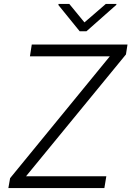

<svg xmlns="http://www.w3.org/2000/svg" viewBox="-20 -953 666 973"><path d="M22.4 0 31.2 -50.1 536.6 -667.6H131.7L141 -727.3H626.1L618.3 -677.2L111.9 -59.7H518.8L508.9 0ZM331.3 -932.9 408 -839.5 516 -932.9H570.3L568.9 -927.9L418 -794.4H383.9L275.6 -927.9L277 -932.9Z"/></svg>

Font: Inter UI Light
Style: Italic
Weight: 300
Italic angle: 9.39999°
Designer: Rasmus Andersson
Foundry: rsms
Version: 3.2;8d6f07862